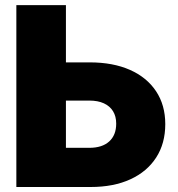

<svg xmlns="http://www.w3.org/2000/svg" viewBox="-20 -748 710 768"><path d="M167 -498.5H338.9Q432.1 -498.5 499.8 -468.5Q567.4 -438.5 604.2 -383.1Q641.1 -327.6 641.1 -251.5Q641.1 -174.3 604.7 -117.9Q568.4 -61.5 501.5 -30.8Q434.6 0 342.8 0H45.4V-727.5H243.7V-156.7H336.9Q388.7 -156.7 416.7 -182.1Q444.8 -207.5 444.8 -253.4Q444.8 -282.7 432.1 -303.2Q419.4 -323.7 395.5 -334.7Q371.6 -345.7 336.9 -345.7H167Z"/></svg>

Font: Inter 17pt Black
Style: Regular
Weight: 900
Version: Version 4.001;git-66647c0bb